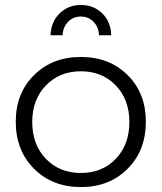

<svg xmlns="http://www.w3.org/2000/svg" viewBox="-20 -757 656 779"><path d="M233.9 -613.8H185.1Q187 -668.5 221.9 -702.6Q256.8 -736.8 308.1 -736.8Q360.4 -736.8 395 -702.6Q429.7 -668.5 431.2 -613.8H381.8Q380.4 -647 359.6 -668.5Q338.9 -689.9 308.1 -689.9Q277.3 -689.9 256.3 -668.5Q235.4 -647 233.9 -613.8ZM571.8 -263.2Q571.8 -146.5 497.8 -72.3Q423.8 2 308.1 2Q192.4 2 118.2 -72.3Q43.9 -146.5 43.9 -263.2Q43.9 -378.9 118.2 -452.4Q192.4 -525.9 308.1 -525.9Q423.8 -525.9 497.8 -452.4Q571.8 -378.9 571.8 -263.2ZM110.8 -262.2Q110.8 -170.4 166 -112.8Q221.2 -55.2 308.1 -55.2Q395 -55.2 450 -112.8Q504.9 -170.4 504.9 -262.2Q504.9 -353 449.7 -410.4Q394.5 -467.8 308.1 -467.8Q221.7 -467.8 166.3 -410.4Q110.8 -353 110.8 -262.2Z"/></svg>

Font: Montserrat arm Light
Style: Regular
Weight: 300
Designer: Julieta Ulanovsky
Foundry: Julieta Ulanovsky
Version: Version 6.000;PS 006.000;hotconv 1.0.88;makeotf.lib2.5.64775